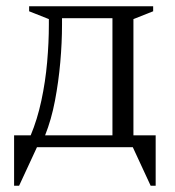

<svg xmlns="http://www.w3.org/2000/svg" viewBox="-20 -470 560 613"><path d="M73 -434V-450H469V-434L406 -409V-38H477V123H461L404 0H98L41 123H25V-38H78Q99 -88 112 -148.5Q125 -209 130.5 -271.5Q136 -334 136 -391V-409ZM339 -38V-412H178V-391Q178 -334 172.5 -271.5Q167 -209 155.5 -148.5Q144 -88 124 -38Z"/></svg>

Font: Spectral Light
Style: Regular
Weight: 300
Designer: Jean-Baptiste Levee
Foundry: Production Type
Version: Version 2.001